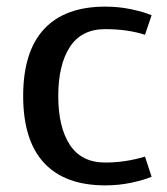

<svg xmlns="http://www.w3.org/2000/svg" viewBox="-20 -548 503 580"><path d="M418 -75 438 -14Q414 -4 376.5 4Q339 12 298 12Q176 12 113 -56Q50 -124 50 -258Q50 -392 113 -460Q176 -528 298 -528Q339 -528 376.5 -520Q414 -512 438 -502L418 -443Q365 -460 298 -460Q226 -460 191 -406Q156 -352 156 -258Q156 -164 191 -110.5Q226 -57 298 -57Q359 -57 418 -75Z"/></svg>

Font: Voces
Style: Regular
Weight: 400
Designer: Ana Paula Megda, Pablo Ugerman
Foundry: Ana Paula Megda, Pablo Ugerman
Version: Version 1.100